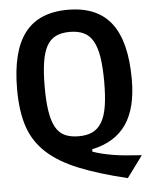

<svg xmlns="http://www.w3.org/2000/svg" viewBox="-59 -798 768 977"><g transform="rotate(-5 325.0 -310.0)"><path d="M554 130Q408 95 308 54.5Q208 14 146.5 -42.5Q85 -99 58.5 -177.5Q32 -256 32 -369Q32 -562 103.5 -656Q175 -750 324 -750Q474 -750 546 -656Q618 -562 618 -369Q618 -222 561 -139.5Q504 -57 386 -32V-20Q411 -11 436.5 -5Q462 1 491.5 6Q521 11 556 14Q591 17 635 20ZM324 -104Q366 -104 395 -118Q424 -132 442.5 -163.5Q461 -195 469 -245.5Q477 -296 477 -369Q477 -443 469 -494Q461 -545 443 -577Q425 -609 395.5 -623Q366 -637 324 -637Q282 -637 253 -623Q224 -609 206.5 -577.5Q189 -546 181 -494.5Q173 -443 173 -369Q173 -295 181 -244.5Q189 -194 206.5 -162.5Q224 -131 253 -117.5Q282 -104 324 -104Z"/></g></svg>

Font: Encode Sans Compressed
Style: Bold
Weight: 700
Designer: Pablo Impallari, Andres Torresi
Foundry: Pablo Impallari, Andres Torresi
Version: Version 1.000; ttfautohint (v1.00) -l 8 -r 50 -G 200 -x 14 -